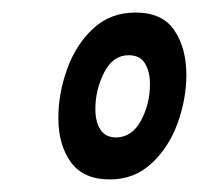

<svg xmlns="http://www.w3.org/2000/svg" viewBox="-20 -740 317 306"><path d="M155 -454Q113 -454 93 -481.5Q73 -509 73 -552Q73 -591 87 -630Q101 -669 128.5 -694.5Q156 -720 196 -720Q239 -720 258 -691.5Q277 -663 277 -621Q277 -582 263 -543.5Q249 -505 221.5 -479.5Q194 -454 155 -454ZM165 -521Q190 -521 204.5 -547.5Q219 -574 219 -606Q219 -626 211 -639Q203 -652 185 -652Q160 -652 146 -624.5Q132 -597 132 -566Q132 -546 140 -533.5Q148 -521 165 -521Z"/></svg>

Font: Georama Condensed Medium
Style: Italic
Weight: 500
Width: 3
Italic angle: -9°
Designer: Jean-Baptiste Levee
Foundry: Production Type
Version: Version 1.000